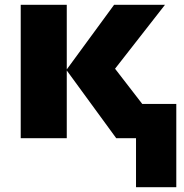

<svg xmlns="http://www.w3.org/2000/svg" viewBox="-20 -573 763 796"><path d="M453.1 -553.2H664.1L457 -288.1L569.8 -142.1H710.9V203.1H543.9V0H461.9L256.8 -280.8V0H65.9V-553.2H256.8V-285.2Z"/></svg>

Font: OpenSansExtrabold
Style: Regular
Weight: 800
Foundry: Ascender Corporation
Version: Version 1.10